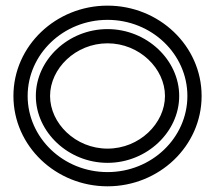

<svg xmlns="http://www.w3.org/2000/svg" viewBox="-20 -630 756 675"><path d="M106 -292.6C106 -165.7 220.2 -57.5 358 -57.5C495.8 -57.5 610 -165.7 610 -292.6C610 -419.5 495.8 -527.7 358 -527.7C220.2 -527.7 106 -419.5 106 -292.6ZM156 -292.6C156 -388.7 245.5 -477.7 358 -477.7C470.6 -477.7 560 -388.7 560 -292.6C560 -196.5 470.5 -107.5 358 -107.5C245.4 -107.5 156 -196.5 156 -292.6ZM77.2 -292.6C77.2 -439.3 202.3 -560.2 358 -560.2C513.7 -560.2 638.8 -439.3 638.8 -292.6C638.8 -145.9 513.7 -25 358 -25C202.3 -25 77.2 -145.9 77.2 -292.6ZM27.2 -292.6C27.2 -116.3 176.6 25 358 25C539.4 25 688.8 -116.3 688.8 -292.6C688.8 -468.9 539.4 -610.2 358 -610.2C176.6 -610.2 27.2 -468.9 27.2 -292.6Z"/></svg>

Font: Hi.
Style: Regular
Weight: 400
Designer: Mew Too, Robert Jablonski
Foundry: Cannot Into Space Fonts
Version: Version 1.996